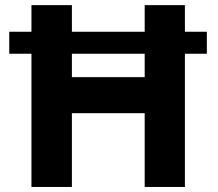

<svg xmlns="http://www.w3.org/2000/svg" viewBox="-20 -740 861 760"><path d="M104.5 -527.3H16.6V-614.3H104.5V-719.7H264.6V-614.3H552.7V-719.7H711.9V-614.3H798.8V-527.3H711.9V0H552.7V-292H264.6V0H104.5ZM552.7 -434.6V-527.3H264.6V-434.6Z"/></svg>

Font: Reddit Sans Fudge ExtraBold
Style: Regular
Weight: 800
Designer: Stephen Hutchings
Foundry: Reddit
Version: Version 1.011